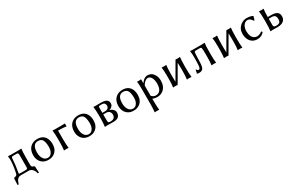

<svg xmlns="http://www.w3.org/2000/svg" viewBox="204 -1912 5557 3620"><g transform="rotate(-30 2982.0 -102.0)"><path d="M150.9 -50.8Q152.3 -39.1 169.9 -39.1H298.8Q332 -39.1 337.4 -62.5Q338.9 -71.8 338.9 -87.9V-341.8Q338.9 -378.4 325.7 -386.2Q315.9 -391.1 298.8 -391.1H217.8Q194.3 -388.2 189.9 -365.2Q180.2 -204.6 152.8 -63.5Q150.9 -54.2 150.9 -50.8ZM144.5 -364.3Q142.1 -402.3 138.2 -429.2L140.1 -432.1Q158.2 -429.2 188 -429.2H378.9Q408.7 -429.2 426.8 -432.1L429.2 -429.2Q419.4 -365.2 418.9 -229V-76.2Q419.9 -34.7 459 -26.9Q481.9 -18.1 483.9 -5.9L490.2 127.9H464.8Q451.2 59.6 406.7 23.4Q377 0 339.8 0H168Q85 0 54.2 111.8Q51.8 120.6 49.8 128.9L23.9 127.9L29.8 -4.9Q30.8 -23.4 55.2 -26.9Q57.1 -26.9 58.1 -26.9Q99.1 -33.2 107.9 -69.8Q144.5 -236.3 144.5 -364.3Z M559.1 -205.1Q559.1 -338.9 647.5 -401.4Q701.2 -438.5 774.9 -439Q909.7 -439 959.5 -331.5Q982.4 -280.8 982.9 -213.9Q982.9 -89.8 899.4 -28.8Q845.7 9.8 771 9.8Q653.8 9.8 595.2 -77.6Q559.6 -132.8 559.1 -205.1ZM768.1 -398.9Q669.9 -398.9 650.9 -275.9Q647 -250 647 -222.2Q647 -113.8 699.2 -61.5Q731.4 -29.8 779.8 -29.8Q840.8 -29.8 874 -97.2Q894.5 -140.6 895 -195.8Q895 -332 847.7 -373.5Q817.4 -398.4 768.1 -398.9Z M1118.2 -229Q1118.2 -361.8 1107.9 -429.2L1108.9 -432.1Q1110.8 -432.1 1161.1 -429.2H1320.8Q1346.2 -429.2 1376 -431.2L1377.9 -429.2Q1375 -391.6 1377.9 -371.1L1376 -368.2Q1376 -368.2 1303.2 -376Q1254.9 -378.9 1197.8 -378.9V-180.2Q1197.8 -63 1208 0L1206.1 2.9Q1204.1 2.9 1158.2 0L1108.9 2.9L1107.9 0Q1117.7 -61 1118.2 -180.2Z M1450.7 -205.1Q1450.7 -338.9 1539.1 -401.4Q1592.8 -438.5 1666.5 -439Q1801.3 -439 1851.1 -331.5Q1874 -280.8 1874.5 -213.9Q1874.5 -89.8 1791 -28.8Q1737.3 9.8 1662.6 9.8Q1545.4 9.8 1486.8 -77.6Q1451.2 -132.8 1450.7 -205.1ZM1659.7 -398.9Q1561.5 -398.9 1542.5 -275.9Q1538.6 -250 1538.6 -222.2Q1538.6 -113.8 1590.8 -61.5Q1623 -29.8 1671.4 -29.8Q1732.4 -29.8 1765.6 -97.2Q1786.1 -140.6 1786.6 -195.8Q1786.6 -332 1739.3 -373.5Q1709 -398.4 1659.7 -398.9Z M2088.4 -251H2145.5Q2211.9 -251 2229.5 -298.3Q2233.4 -310.5 2233.4 -323.2Q2233.4 -382.8 2185.1 -393.6Q2168.9 -397 2145.5 -397Q2097.7 -397 2091.8 -386.7Q2088.9 -379.9 2088.4 -362.8ZM2088.4 -216.8V-77.1Q2088.4 -43.5 2106.4 -36.6Q2119.1 -32.2 2145.5 -32.2Q2243.7 -34.2 2244.6 -123Q2244.6 -182.6 2198.7 -206.5Q2178.7 -216.8 2154.8 -216.8ZM2047.4 0 1998.5 2.9 1997.6 0Q2008.3 -70.3 2008.8 -180.2V-249Q2008.8 -356.4 1997.6 -429.2L1998.5 -432.1Q2000.5 -432.1 2047.4 -429.2Q2068.8 -429.2 2103.5 -430.2Q2135.7 -431.2 2154.8 -431.2Q2291 -431.2 2312.5 -362.8Q2317.9 -345.2 2317.4 -323.2Q2317.4 -277.3 2265.1 -244.6Q2246.1 -233.4 2231.4 -231V-229Q2292.5 -211.4 2319.3 -166Q2331.5 -144.5 2331.5 -122.1Q2330.1 1 2190.4 2Q2109.4 2 2072.8 0.5Q2057.6 0 2047.4 0Z M2413.6 -205.1Q2413.6 -338.9 2502 -401.4Q2555.7 -438.5 2629.4 -439Q2764.2 -439 2814 -331.5Q2836.9 -280.8 2837.4 -213.9Q2837.4 -89.8 2753.9 -28.8Q2700.2 9.8 2625.5 9.8Q2508.3 9.8 2449.7 -77.6Q2414.1 -132.8 2413.6 -205.1ZM2622.6 -398.9Q2524.4 -398.9 2505.4 -275.9Q2501.5 -250 2501.5 -222.2Q2501.5 -113.8 2553.7 -61.5Q2585.9 -29.8 2634.3 -29.8Q2695.3 -29.8 2728.5 -97.2Q2749 -140.6 2749.5 -195.8Q2749.5 -332 2702.1 -373.5Q2671.9 -398.4 2622.6 -398.9Z M3037.6 -293.9V-75.2Q3076.2 -30.3 3130.4 -29.8Q3237.8 -29.8 3256.8 -165Q3260.3 -190.4 3260.3 -217.8Q3252.4 -385.7 3157.7 -393.1Q3117.7 -393.1 3072.8 -346.7Q3049.3 -320.8 3037.6 -293.9ZM3037.6 -352.1 3039.6 -349.1Q3099.1 -438.5 3174.3 -439Q3269 -439 3318.4 -352.1Q3348.1 -297.9 3348.6 -231Q3348.6 -97.7 3265.6 -32.2Q3211.4 9.8 3136.7 9.8Q3078.6 9.3 3037.6 -12.2V32.2Q3037.6 161.1 3046.4 231.9L3044.4 234.9Q3026.4 231.9 2997.6 231.9Q2968.8 231.9 2950.7 234.9L2948.7 231.9Q2957.5 163.6 2957.5 32.2V-234.9Q2957.5 -373 2948.7 -429.2L2950.7 -432.1Q2994.6 -427.7 3031.2 -435.1Q3037.1 -433.1 3037.6 -424.8Z M3493.7 -250Q3493.7 -369.1 3483.4 -429.2L3485.4 -432.1Q3503.4 -429.2 3533.2 -429.2Q3563 -429.2 3581.5 -432.1L3583.5 -429.2Q3575.2 -375 3573.2 -250V-179.2Q3573.2 -107.4 3575.7 -69.3L3785.6 -432.1Q3803.7 -429.2 3833.5 -429.2Q3863.3 -429.2 3881.3 -432.1L3883.3 -429.2Q3875 -375 3873.5 -250V-179.2Q3873.5 -63 3883.3 0L3881.3 2.9Q3863.3 0 3833.5 0Q3803.7 0 3785.6 2.9L3783.2 0Q3793 -61 3793.5 -179.2V-250Q3793.5 -320.3 3791 -359.4L3581.5 2.9Q3563.5 0 3533.2 0Q3503.4 0 3485.4 2.9L3483.4 0Q3493.2 -61 3493.7 -179.2Z M4159.2 -150.9Q4155.3 -52.7 4128.9 -20Q4103.5 9.8 4044.9 9.8Q4017.6 9.3 4002.9 2L4002 -1Q4006.8 -9.3 4014.2 -56.2Q4016.1 -67.9 4018.1 -75.2L4028.3 -76.2Q4041.5 -52.2 4050.8 -47.9Q4059.6 -44.4 4070.3 -43.9Q4105.5 -45.4 4107.9 -129.9L4112.3 -258.8Q4114.7 -347.2 4103 -429.2L4104 -432.1Q4106 -432.1 4161.1 -429.2H4366.2L4418 -432.1L4418.9 -429.2Q4409.2 -360.8 4409.2 -229V-179.2Q4409.2 -63 4418.9 0L4417 2.9Q4415 2.9 4369.1 0L4320.3 2.9L4319.3 0Q4329.1 -61 4329.1 -179.2V-229Q4329.1 -346.7 4321.3 -375Q4309.6 -387.7 4294.9 -388.2H4197.3Q4180.7 -387.2 4170.9 -375Q4166 -356.9 4163.1 -266.1Z M4601.1 -250Q4601.1 -369.1 4590.8 -429.2L4592.8 -432.1Q4610.8 -429.2 4640.6 -429.2Q4670.4 -429.2 4689 -432.1L4690.9 -429.2Q4682.6 -375 4680.7 -250V-179.2Q4680.7 -107.4 4683.1 -69.3L4893.1 -432.1Q4911.1 -429.2 4940.9 -429.2Q4970.7 -429.2 4988.8 -432.1L4990.7 -429.2Q4982.4 -375 4981 -250V-179.2Q4981 -63 4990.7 0L4988.8 2.9Q4970.7 0 4940.9 0Q4911.1 0 4893.1 2.9L4890.6 0Q4900.4 -61 4900.9 -179.2V-250Q4900.9 -320.3 4898.4 -359.4L4689 2.9Q4670.9 0 4640.6 0Q4610.8 0 4592.8 2.9L4590.8 0Q4600.6 -61 4601.1 -179.2Z M5332.5 -398.9Q5271 -398.9 5234.9 -335.4Q5209 -288.1 5208.5 -223.1Q5208.5 -105.5 5275.4 -59.6Q5304.2 -40.5 5338.4 -40Q5398.9 -41 5445.3 -82H5449.7L5468.8 -61Q5412.1 9.8 5321.3 9.8Q5207.5 9.8 5153.8 -81.5Q5120.6 -138.7 5120.6 -217.8Q5120.6 -327.1 5203.1 -392.6Q5262.2 -438.5 5333.5 -439Q5412.1 -438.5 5466.3 -411.1L5468.8 -408.2L5445.3 -326.2L5432.6 -325.2Q5388.7 -397.9 5332.5 -398.9Z M5847.2 -126Q5847.2 -205.1 5786.1 -216.8Q5773.4 -218.8 5759.3 -219.2H5692.4V-79.1Q5692.4 -43.9 5722.7 -36.6Q5735.8 -33.7 5755.4 -34.2Q5817.4 -34.2 5835.9 -67.9Q5847.2 -90.3 5847.2 -126ZM5692.4 -258.8V-255.9H5769Q5907.7 -255.9 5929.2 -172.9Q5933.1 -155.3 5933.1 -136.2Q5933.1 -45.9 5848.1 -12.7Q5810.1 1.5 5760.3 2Q5739.3 2 5706.1 1Q5672.4 0 5652.3 0L5603 2.9L5602.1 0Q5611.8 -61 5612.3 -179.2V-250Q5612.3 -369.1 5602.1 -429.2L5603 -432.1Q5605 -432.1 5652.3 -429.2L5700.2 -432.1L5702.1 -429.2Q5692.4 -364.3 5692.4 -258.8Z"/></g></svg>

Font: Linux Biolinum Capitals O
Style: Small Caps
Weight: 400
Designer: Philipp H. Poll
Foundry: Philipp H. Poll
Version: Version 1.0.4